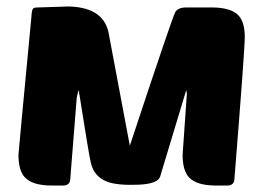

<svg xmlns="http://www.w3.org/2000/svg" viewBox="-20 -573 836 593"><path d="M634 -550Q692 -550 716 -526Q736 -505 736 -459Q736 -419 704 -20Q703 0 682 0H646Q588 0 564 -25Q544 -46 544 -95Q544 -99 558 -296L555 -284V-294L475 -29Q469 -5 407 -2.5Q345 0 313 -11Q269 -27 260 -73Q255 -92 223 -295Q220 -287 217 -271Q209 -171 197 -20Q196 0 175 0H139Q81 0 57 -25Q37 -46 37 -95Q37 -101 77 -521Q78 -542 82 -546Q84 -550 98 -550L193 -553Q305 -550 317 -463L381 -123Q511 -516 521 -535Q529 -550 556 -550Z"/></svg>

Font: PoetsenOne
Style: Regular
Weight: 400
Designer: Rodrigo Fuenzalida, Pablo Impallari
Foundry: Pablo Impallari, Rodrigo Fuenzalida
Version: Version 1.000